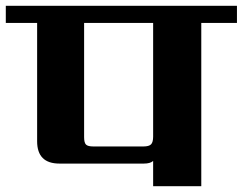

<svg xmlns="http://www.w3.org/2000/svg" viewBox="-40 -642 837 662"><path d="M488 -171V-563H250V-169Q250 -150 256.5 -143.5Q263 -137 282 -137H454Q474 -137 481 -144.5Q488 -152 488 -171ZM777 -622V-563H654V0H488V-87Q478 -78 456 -78H165Q88 -78 88 -155V-563H-20V-622Z"/></svg>

Font: Sarpanch
Style: Bold
Weight: 700
Designer: Manushi Parikh (Devanagari and Latin), Jyotish Sonowal (Devanagari)
Foundry: Indian Type Foundry
Version: Version 2.004;PS 1.0;hotconv 1.0.78;makeotf.lib2.5.61930; tt